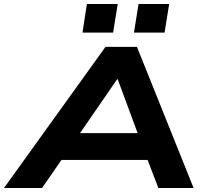

<svg xmlns="http://www.w3.org/2000/svg" viewBox="-58 -939 1027 959"><path d="M-38 0 469 -705H626L909 0H733L657 -198L727 -140H198L290 -199L152 0ZM527 -543 312 -231 277 -274H690L645 -232L530 -543ZM611 -776 634 -919H787L764 -776ZM354 -776 376 -919H530L507 -776Z"/></svg>

Font: Nunito Sans 10pt Expanded ExtraBold
Style: Italic
Weight: 800
Width: 7
Italic angle: -9°
Designer: Vernon Adams
Foundry: Vernon Adams
Version: Version 3.101;gftools[0.9.27]